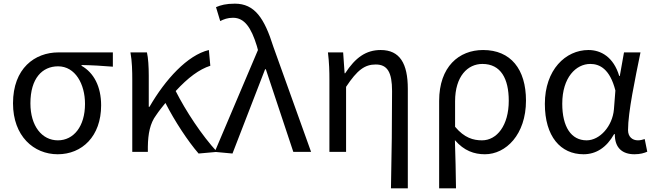

<svg xmlns="http://www.w3.org/2000/svg" viewBox="-20 -829 3569 1048"><path d="M295 13C428 13 532 -85 532 -254C532 -357 492 -432 425 -470V-474C485 -473 535 -470 596 -465V-543H299C170 -543 51 -456 51 -265C51 -86 164 13 295 13ZM296 -63C209 -63 146 -141 146 -265C146 -402 211 -467 297 -467C391 -467 444 -370 444 -262C444 -139 382 -63 296 -63Z M1165 0C1082 -89 993 -225 939 -332C1006 -405 1068 -451 1128 -470L1120 -556C1003 -528 882 -395 796 -246H792V-416C792 -464 789 -514 782 -543H692C701 -495 702 -438 702 -394V0H787V-28C788 -99 799 -156 832 -200C848 -224 866 -246 883 -267C934 -167 1006 -58 1064 9Z M1249 9 1427 -451H1431L1581 0H1678L1472 -574C1423 -730 1370 -809 1262 -809C1213 -809 1185 -801 1159 -790L1182 -714C1202 -724 1222 -732 1252 -732C1314 -732 1351 -679 1382 -578L1388 -556L1152 0Z M2114 199H2206V-344C2206 -483 2162 -556 2058 -556C1978 -556 1920 -515 1864 -429H1861L1853 -543H1770C1777 -486 1778 -438 1778 -394V0H1869V-355C1930 -447 1971 -477 2031 -477C2095 -477 2120 -434 2120 -332C2120 -175 2118 22 2114 199Z M2377 199H2469C2468 103 2466 35 2463 -64C2513 -6 2568 13 2627 13C2741 13 2851 -94 2851 -280C2851 -451 2768 -556 2617 -556C2485 -556 2377 -465 2377 -278ZM2611 -63C2564 -63 2515 -76 2464 -137V-276C2464 -413 2533 -480 2613 -480C2714 -480 2757 -399 2757 -279C2757 -144 2692 -63 2611 -63Z M3165 13C3234 13 3291 -24 3332 -97H3336C3335 -21 3378 13 3443 13C3475 13 3497 6 3513 -1L3499 -70C3488 -66 3474 -63 3462 -63C3432 -63 3408 -82 3408 -119C3408 -218 3447 -400 3476 -543H3386L3363 -414H3360C3329 -518 3260 -556 3192 -556C3067 -556 2954 -448 2954 -262C2954 -84 3040 13 3165 13ZM3182 -63C3098 -63 3049 -136 3049 -263C3049 -406 3124 -480 3202 -480C3253 -480 3309 -453 3339 -335L3331 -232C3323 -140 3254 -63 3182 -63Z"/></svg>

Font: Kinto Sans
Style: Regular
Weight: 400
Designer: Authors: Ryoko NISHIZUKA  (kana & ideographs); Paul D. Hunt (Latin, Greek & Cyrillic); Wenlong ZHANG  (bopomofo); Sandol
Foundry: Adobe Systems Incorporated, ookami Inc.
Version: Version 0.001